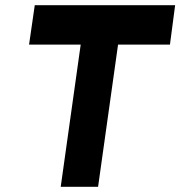

<svg xmlns="http://www.w3.org/2000/svg" viewBox="-20 -720 695 740"><path d="M114 -700 92 -548H291L214 0H358L435 -548H635L655 -700Z"/></svg>

Font: Unageo
Style: ExtraBold-Italic
Weight: 800
Designer: Richard Sepsi
Foundry: Richard Sepsi
Version: Version 2.000